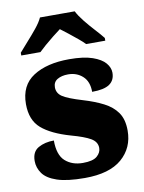

<svg xmlns="http://www.w3.org/2000/svg" viewBox="-87 -827 675 898"><g transform="rotate(-10 251.0 -378.0)"><path d="M243 10Q159 10 111.5 -6Q64 -22 44.5 -49.5Q25 -77 25 -109Q25 -153 56 -170.5Q87 -188 130 -188Q130 -119 162.5 -90Q195 -61 246 -61Q294 -61 313.5 -78Q333 -95 333 -117Q333 -146 304 -163Q275 -180 213 -197Q122 -223 76.5 -262.5Q31 -302 31 -378Q31 -467 95.5 -508.5Q160 -550 266 -550Q335 -550 376.5 -535.5Q418 -521 436.5 -499Q455 -477 455 -453Q455 -417 429 -399Q403 -381 346 -381Q346 -430 318 -455.5Q290 -481 249 -481Q218 -481 198 -469Q178 -457 178 -432Q178 -404 202.5 -387.5Q227 -371 297 -350Q351 -334 392 -313Q433 -292 455.5 -259.5Q478 -227 478 -174Q478 -92 419 -41Q360 10 243 10ZM49 -619Q65 -638 88.5 -664Q112 -690 134 -717Q156 -744 166 -766H331Q342 -744 363.5 -717Q385 -690 409 -664Q433 -638 448 -619V-606H357Q347 -617 326.5 -634Q306 -651 284.5 -668Q263 -685 248 -696Q233 -685 211.5 -668Q190 -651 170.5 -634Q151 -617 140 -606H49Z"/></g></svg>

Font: Noto Serif Black
Style: Regular
Weight: 900
Designer: Monotype Design Team
Foundry: Monotype Imaging Inc.
Version: Version 2.014; ttfautohint (v1.8.4.7-5d5b)